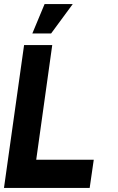

<svg xmlns="http://www.w3.org/2000/svg" viewBox="-30 -921 580 941"><path d="M-10.5 0 88 -700H226L147.5 -138H429.5L409.5 0ZM128.5 -757 188.5 -901H326.5L220.5 -757Z"/></svg>

Font: Urbanist ExtraBold
Style: Italic
Weight: 800
Italic angle: -8°
Designer: Corey Hu
Foundry: Corey Hu
Version: Version 1.321; ttfautohint (v1.8.4.7-5d5b)